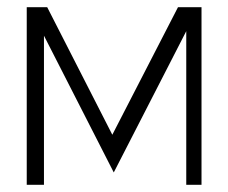

<svg xmlns="http://www.w3.org/2000/svg" viewBox="-20 -515 636 535"><path d="M54.5 0V-495H111.5L317 -92.5L268.5 -92L476 -495H541.5V0H499V-470.5L521.5 -472L297 -34.5L77 -465.5L102.5 -471V0Z"/></svg>

Font: Russolo 10pt ExtraLight
Style: Regular
Weight: 200
Designer: Micah Stupak-Hahn
Version: Version 1.000